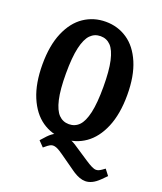

<svg xmlns="http://www.w3.org/2000/svg" viewBox="-169 -849 980 1164"><g transform="rotate(20 321.0 -266.5)"><path d="M446 182.9Q440.1 179 434.2 175L335.3 105.2Q324.2 98 313 90.2Q298.9 81.2 287.8 77Q276.7 72.8 267.1 72.8Q259.6 72.8 252.7 75.5Q245.8 78.2 237.8 84.1L234.4 86.2L211 105.2L177.4 70.5L209.8 34.8Q233 10.7 255 1Q277 -8.7 300.8 -8.7Q316.3 -8.7 334.9 -2.7Q353.4 3.2 372 12.8Q377.4 15.8 382.8 19Q388.2 22.2 392.7 25.3L489.4 89.2Q513.2 105 530.5 113.5Q547.8 122.1 559.7 122.1Q568.1 122.1 575.7 119.1Q583.3 116.1 594.2 108.8L613.3 95.1L642.3 132.8L609.6 165.5Q585.5 188.8 563.9 198.9Q542.3 209 521.8 209Q503.5 209 484.6 202.2Q465.8 195.4 446 182.9ZM36.5 -368.5Q36.5 -490.4 72.5 -574.5Q108.6 -658.7 170.6 -700.3Q232.7 -742 310.4 -742Q388.2 -742 450 -700.3Q511.8 -658.7 547.7 -574.5Q583.5 -490.4 583.5 -368.5Q583.5 -245.7 547.5 -160Q511.4 -74.3 449.6 -31.2Q387.8 11.9 310.4 11.9Q232.7 11.9 170.6 -31.2Q108.6 -74.3 72.5 -160Q36.5 -245.7 36.5 -368.5ZM430.6 -364.8Q430.6 -469.2 416.4 -531.9Q402.2 -594.5 375.8 -621.8Q349.3 -649 310.4 -649Q271.5 -649 244.8 -621.8Q218.2 -594.5 203.8 -531.9Q189.4 -469.2 189.4 -364.8Q189.4 -261 203.8 -198.5Q218.2 -136 244.8 -108.8Q271.5 -81.5 310.4 -81.5Q349.4 -81.5 375.9 -108.6Q402.3 -135.8 416.5 -198.2Q430.6 -260.6 430.6 -364.8Z"/></g></svg>

Font: Monaspace Xenon Var ExtraLight
Style: Regular
Weight: 200
Designer: Riley Cran and the Lettermatic Team
Version: Version 1.200 (Monaspace Xenon Var)